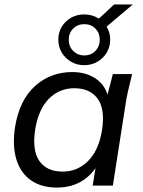

<svg xmlns="http://www.w3.org/2000/svg" viewBox="-20 -837 645 866"><path d="M236 9Q167 9 120 -23.5Q73 -56 54 -117.5Q35 -179 48 -265Q68 -386 138 -449Q208 -512 306 -512Q372 -512 416.5 -479Q461 -446 470 -388L459 -387L489 -503H576Q569 -473 561.5 -443Q554 -413 549 -384L489 0H398L417 -117H432Q406 -58 356 -24.5Q306 9 236 9ZM262 -63Q329 -63 377 -110.5Q425 -158 440 -249Q455 -344 420.5 -391.5Q386 -439 315 -439Q248 -439 201 -392Q154 -345 139 -255Q124 -159 157.5 -111Q191 -63 262 -63ZM360 -543Q327 -543 300.5 -558.5Q274 -574 258.5 -600Q243 -626 243 -658Q243 -690 258.5 -716Q274 -742 300.5 -757Q327 -772 360 -772Q379 -772 395.5 -767Q412 -762 426 -753L495 -817H579L461 -717Q477 -690 477 -658Q477 -626 461.5 -600Q446 -574 419.5 -558.5Q393 -543 360 -543ZM360 -587Q391 -587 410.5 -607.5Q430 -628 430 -658Q430 -688 410.5 -708Q391 -728 360 -728Q330 -728 310 -708Q290 -688 290 -658Q290 -628 310 -607.5Q330 -587 360 -587Z"/></svg>

Font: Mulish ExtraLight Medium
Style: Italic
Weight: 500
Italic angle: -9°
Version: Version 3.603